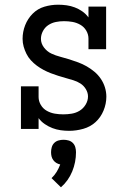

<svg xmlns="http://www.w3.org/2000/svg" viewBox="-20 -548 540 816"><path d="M274 8Q256 8 238 5.5Q220 3 203 -3.5Q186 -10 170.5 -20.5Q155 -31 144 -46V0H69V-181H144V-136Q144 -118 153.5 -102Q163 -86 179 -77Q195 -68 213 -65Q231 -62 249 -62Q267 -62 285 -65Q303 -68 318.5 -77.5Q334 -87 344 -103.5Q354 -120 354 -138Q354 -154 345 -169Q336 -184 322 -193Q308 -202 291.5 -207Q275 -212 259 -216.5Q243 -221 227 -226Q211 -231 195.5 -237Q180 -243 165 -251Q150 -259 136.5 -269Q123 -279 111.5 -291.5Q100 -304 92.5 -319Q85 -334 80.5 -350Q76 -366 76 -383Q76 -413 87 -441Q98 -469 119 -490Q140 -511 168.5 -519.5Q197 -528 227 -528Q245 -528 263 -525.5Q281 -523 298 -516.5Q315 -510 330 -499.5Q345 -489 356 -474V-520H431V-339H356V-384Q356 -402 346.5 -418Q337 -434 321 -443Q305 -452 287.5 -455Q270 -458 252 -458Q234 -458 217 -454.5Q200 -451 185.5 -441.5Q171 -432 162.5 -416Q154 -400 154 -383Q154 -363 167 -346Q180 -329 198 -320.5Q216 -312 235.5 -307Q255 -302 274 -296Q293 -290 312 -283Q331 -276 348.5 -266Q366 -256 381.5 -243Q397 -230 408.5 -213Q420 -196 426 -176.5Q432 -157 432 -137Q432 -107 420 -78Q408 -49 386 -29Q364 -9 334 -0.5Q304 8 274 8ZM239 248 199 209Q212 197 221 182Q230 167 236 151Q227 149 219.5 144.5Q212 140 206.5 132.5Q201 125 199 116.5Q197 108 197 99Q197 88 200 77.5Q203 67 210.5 59.5Q218 52 228.5 49Q239 46 250 46Q261 46 271.5 49Q282 52 289.5 59.5Q297 67 300 77.5Q303 88 303 99Q303 120 299 140.5Q295 161 287 180.5Q279 200 267 217Q255 234 239 248Z"/></svg>

Font: Iosevka Slab
Style: Regular
Weight: 400
Monospace: yes
Designer: Belleve Invis
Foundry: Belleve Invis
Version: Version 11.2.4; ttfautohint (v1.8.3)